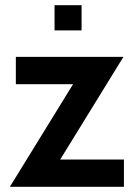

<svg xmlns="http://www.w3.org/2000/svg" viewBox="-20 -719 512 739"><path d="M18 0 289 -440 303 -395H41V-500H455L184 -60L165 -105H457V0ZM190 -602V-699H294V-602Z"/></svg>

Font: Cabin VF Beta
Style: Regular
Weight: 400
Designer: Pablo Impallari
Foundry: Pablo Impallari. http://www.impallari.com Igino Marini. http://www.ikern.com
Version: Version 2.200